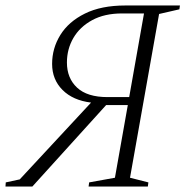

<svg xmlns="http://www.w3.org/2000/svg" viewBox="-40 -680 686 700"><path d="M78 0H-20L-19 -15L32 -26L292 -306Q226 -314 188 -352Q150 -390 150 -447Q150 -504 180 -552.5Q210 -601 269.5 -630.5Q329 -660 417 -660H616L614 -646L540 -629L434 -32L501 -15L499 0H283L285 -15L379 -32L426 -297H347ZM352 -326H431L485 -631H405Q341 -631 296 -606.5Q251 -582 227.5 -541.5Q204 -501 204 -452Q204 -395 241 -360.5Q278 -326 352 -326Z"/></svg>

Font: Spectral SC ExtraLight
Style: Italic
Weight: 275
Italic angle: -10°
Designer: Jean-Baptiste Levee
Foundry: Production Type
Version: Version 2.001